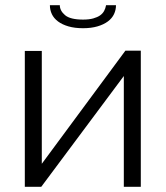

<svg xmlns="http://www.w3.org/2000/svg" viewBox="-20 -715 634 735"><path d="M75 0V-520H140V-88L460 -521H519V0H454V-424L138 0ZM298 -607Q266 -607 242 -614Q218 -621 202 -633Q186 -645 178.5 -661Q171 -677 171 -695H209Q209 -674 229 -657Q249 -640 298 -640Q321 -640 337 -644.5Q353 -649 363 -656Q373 -663 378.5 -673Q384 -683 386 -695H424Q424 -677 416.5 -661Q409 -645 393 -633Q377 -621 353 -614Q329 -607 298 -607Z"/></svg>

Font: Rising Sun Light
Style: Regular
Weight: 300
Designer: Matt McInerney, Pablo Impallari, Rodrigo Fuenzalida (Raleway font), Stephen Hutchings (Greek), Cristiano Sobral (main ch
Foundry: The Rising Sun Project Authors
Version: Version 4.327; ttfautohint (v1.8.4.7-5d5b-dirty)